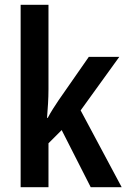

<svg xmlns="http://www.w3.org/2000/svg" viewBox="-20 -780 528 800"><path d="M182 -408V-760H66V0H182V-183L237 -238L358 0H487L316 -320L477 -543H350L224 -362C210 -341 192 -314 179 -289H176C179 -327 182 -368 182 -408Z"/></svg>

Font: Noto Sans Arabic UI Cn SmBd
Style: Regular
Weight: 600
Width: 3
Designer: Monotype Design Team, Nadine Chahine and Nizar Qandah
Foundry: Monotype Imaging Inc.
Version: Version 2.010